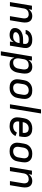

<svg xmlns="http://www.w3.org/2000/svg" viewBox="1755 -2530 990 4540"><g transform="rotate(90 2250.0 -260.0)"><path d="M29 0 115 -520H212L199 -441Q211 -461 229 -478Q247 -495 267.5 -506.5Q288 -518 311 -523Q334 -528 356 -528Q385 -528 412 -520.5Q439 -513 459.5 -496Q480 -479 492 -454.5Q504 -430 509 -402.5Q514 -375 512.5 -346.5Q511 -318 507 -289L459 0H362L412 -303Q415 -320 415.5 -337.5Q416 -355 412.5 -371Q409 -387 401.5 -401.5Q394 -416 381 -426Q368 -436 351.5 -440Q335 -444 318 -444Q294 -444 270 -437Q246 -430 226.5 -414Q207 -398 195.5 -375Q184 -352 180 -328L126 0Z M811 8Q788 8 765.5 5.5Q743 3 723 -4.5Q703 -12 685.5 -25Q668 -38 657 -56.5Q646 -75 643.5 -97.5Q641 -120 644 -143Q649 -171 663 -198Q677 -225 699.5 -245Q722 -265 749 -278Q776 -291 804 -298.5Q832 -306 860.5 -308.5Q889 -311 916 -311H1013L1018 -341Q1022 -363 1016.5 -384.5Q1011 -406 995.5 -420Q980 -434 958 -439Q936 -444 913 -444Q894 -444 874.5 -441.5Q855 -439 836.5 -430.5Q818 -422 802.5 -406.5Q787 -391 784 -371H688Q692 -396 704 -419Q716 -442 734 -461Q752 -480 775.5 -493.5Q799 -507 822.5 -514.5Q846 -522 871 -525Q896 -528 920 -528Q949 -528 977 -524Q1005 -520 1029.5 -509Q1054 -498 1073.5 -479.5Q1093 -461 1103.5 -436.5Q1114 -412 1116 -384Q1118 -356 1113 -327L1059 0H962L976 -89Q964 -67 946 -48Q928 -29 906 -16Q884 -3 859.5 2.5Q835 8 811 8ZM849 -76Q867 -76 884.5 -79.5Q902 -83 918.5 -91.5Q935 -100 949.5 -113.5Q964 -127 973.5 -143Q983 -159 988.5 -176Q994 -193 997 -211L999 -228H916Q899 -228 882.5 -226.5Q866 -225 849 -222Q832 -219 815 -213.5Q798 -208 782.5 -198.5Q767 -189 755.5 -174Q744 -159 741 -142Q739 -129 743 -117.5Q747 -106 756 -98.5Q765 -91 776.5 -87Q788 -83 800 -80.5Q812 -78 824.5 -77Q837 -76 849 -76Z M1193 215 1315 -520H1412L1399 -440Q1412 -461 1430 -478Q1448 -495 1469.5 -507Q1491 -519 1514 -523.5Q1537 -528 1560 -528Q1589 -528 1616.5 -520.5Q1644 -513 1664.5 -496Q1685 -479 1698 -455Q1711 -431 1716 -403.5Q1721 -376 1720 -347Q1719 -318 1715 -289L1698 -189Q1694 -165 1686.5 -140.5Q1679 -116 1666 -93Q1653 -70 1635.5 -50Q1618 -30 1595 -16.5Q1572 -3 1546.5 2.5Q1521 8 1497 8Q1469 8 1443.5 1.5Q1418 -5 1397 -20.5Q1376 -36 1363 -58.5Q1350 -81 1343 -106L1290 215ZM1459 -76Q1476 -76 1493 -79Q1510 -82 1526.5 -90Q1543 -98 1556.5 -110Q1570 -122 1579.5 -137.5Q1589 -153 1595 -169.5Q1601 -186 1603 -203L1620 -303Q1623 -320 1623 -337.5Q1623 -355 1619.5 -371.5Q1616 -388 1608 -402.5Q1600 -417 1586.5 -426.5Q1573 -436 1556 -440Q1539 -444 1522 -444Q1498 -444 1473 -437.5Q1448 -431 1428 -415Q1408 -399 1396 -375.5Q1384 -352 1380 -328L1363 -228Q1360 -210 1359 -191.5Q1358 -173 1362 -155.5Q1366 -138 1373 -122.5Q1380 -107 1393.5 -96Q1407 -85 1424 -80.5Q1441 -76 1459 -76Z M2055 8Q2023 8 1992.5 2.5Q1962 -3 1936 -18Q1910 -33 1891.5 -56Q1873 -79 1863.5 -107.5Q1854 -136 1854 -167.5Q1854 -199 1859 -231L1876 -331Q1880 -358 1890 -385Q1900 -412 1917.5 -436Q1935 -460 1958.5 -478.5Q1982 -497 2009 -508.5Q2036 -520 2063.5 -524Q2091 -528 2118 -528Q2150 -528 2180.5 -522.5Q2211 -517 2237 -502Q2263 -487 2282 -464Q2301 -441 2310 -412.5Q2319 -384 2319.5 -352.5Q2320 -321 2315 -289L2298 -189Q2294 -162 2284 -135Q2274 -108 2256.5 -84Q2239 -60 2215.5 -41.5Q2192 -23 2165 -11.5Q2138 0 2110 4Q2082 8 2055 8ZM2055 -76Q2072 -76 2089.5 -79Q2107 -82 2123.5 -89.5Q2140 -97 2154.5 -109Q2169 -121 2179 -136.5Q2189 -152 2195 -169Q2201 -186 2203 -203L2220 -303Q2223 -321 2223.5 -338.5Q2224 -356 2219.5 -372.5Q2215 -389 2206.5 -403Q2198 -417 2184 -426.5Q2170 -436 2153 -440Q2136 -444 2118 -444Q2101 -444 2083.5 -441Q2066 -438 2050 -430.5Q2034 -423 2019.5 -411Q2005 -399 1995 -383.5Q1985 -368 1979 -351Q1973 -334 1970 -317L1954 -217Q1951 -199 1950.5 -181.5Q1950 -164 1954 -147.5Q1958 -131 1967 -117Q1976 -103 1990 -93.5Q2004 -84 2020.5 -80Q2037 -76 2055 -76Z M2446 0 2567 -735H2663L2542 0Z M2963 8Q2931 8 2900 2.5Q2869 -3 2842 -17Q2815 -31 2795 -54Q2775 -77 2765 -105.5Q2755 -134 2754.5 -166.5Q2754 -199 2759 -231L2776 -331Q2780 -358 2790 -385Q2800 -412 2817 -436Q2834 -460 2858 -478.5Q2882 -497 2908.5 -508Q2935 -519 2963 -523.5Q2991 -528 3018 -528Q3050 -528 3080.5 -522.5Q3111 -517 3137.5 -502.5Q3164 -488 3182.5 -464.5Q3201 -441 3210 -412.5Q3219 -384 3219.5 -352.5Q3220 -321 3215 -289L3203 -218H2854V-217Q2850 -198 2850.5 -179.5Q2851 -161 2856.5 -144Q2862 -127 2873 -113.5Q2884 -100 2899.5 -91.5Q2915 -83 2933.5 -79.5Q2952 -76 2970 -76Q2992 -76 3013.5 -81Q3035 -86 3054.5 -97.5Q3074 -109 3089.5 -126.5Q3105 -144 3115 -164L3197 -131Q3181 -99 3156 -71Q3131 -43 3099.5 -25Q3068 -7 3032.5 0.5Q2997 8 2963 8ZM2868 -302H3120V-303Q3123 -321 3123.5 -338.5Q3124 -356 3119.5 -372.5Q3115 -389 3106.5 -403.5Q3098 -418 3084 -427Q3070 -436 3053 -440Q3036 -444 3018 -444Q3001 -444 2983.5 -441Q2966 -438 2950 -430.5Q2934 -423 2919.5 -410.5Q2905 -398 2895 -383Q2885 -368 2879 -351Q2873 -334 2870 -317Z M3555 8Q3523 8 3492.5 2.5Q3462 -3 3436 -18Q3410 -33 3391.5 -56Q3373 -79 3363.5 -107.5Q3354 -136 3354 -167.5Q3354 -199 3359 -231L3376 -331Q3380 -358 3390 -385Q3400 -412 3417.5 -436Q3435 -460 3458.5 -478.5Q3482 -497 3509 -508.5Q3536 -520 3563.5 -524Q3591 -528 3618 -528Q3650 -528 3680.5 -522.5Q3711 -517 3737 -502Q3763 -487 3782 -464Q3801 -441 3810 -412.5Q3819 -384 3819.5 -352.5Q3820 -321 3815 -289L3798 -189Q3794 -162 3784 -135Q3774 -108 3756.5 -84Q3739 -60 3715.5 -41.5Q3692 -23 3665 -11.5Q3638 0 3610 4Q3582 8 3555 8ZM3555 -76Q3572 -76 3589.5 -79Q3607 -82 3623.5 -89.5Q3640 -97 3654.5 -109Q3669 -121 3679 -136.5Q3689 -152 3695 -169Q3701 -186 3703 -203L3720 -303Q3723 -321 3723.5 -338.5Q3724 -356 3719.5 -372.5Q3715 -389 3706.5 -403Q3698 -417 3684 -426.5Q3670 -436 3653 -440Q3636 -444 3618 -444Q3601 -444 3583.5 -441Q3566 -438 3550 -430.5Q3534 -423 3519.5 -411Q3505 -399 3495 -383.5Q3485 -368 3479 -351Q3473 -334 3470 -317L3454 -217Q3451 -199 3450.5 -181.5Q3450 -164 3454 -147.5Q3458 -131 3467 -117Q3476 -103 3490 -93.5Q3504 -84 3520.5 -80Q3537 -76 3555 -76Z M3929 0 4015 -520H4112L4099 -441Q4111 -461 4129 -478Q4147 -495 4167.5 -506.5Q4188 -518 4211 -523Q4234 -528 4256 -528Q4285 -528 4312 -520.5Q4339 -513 4359.5 -496Q4380 -479 4392 -454.5Q4404 -430 4409 -402.5Q4414 -375 4412.5 -346.5Q4411 -318 4407 -289L4359 0H4262L4312 -303Q4315 -320 4315.5 -337.5Q4316 -355 4312.5 -371Q4309 -387 4301.5 -401.5Q4294 -416 4281 -426Q4268 -436 4251.5 -440Q4235 -444 4218 -444Q4194 -444 4170 -437Q4146 -430 4126.5 -414Q4107 -398 4095.5 -375Q4084 -352 4080 -328L4026 0Z"/></g></svg>

Font: Iosevka Aile Medium
Style: Italic
Weight: 500
Italic angle: -9°
Designer: Belleve Invis
Foundry: Belleve Invis
Version: Version 31.1.0; ttfautohint (v1.8.4)